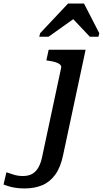

<svg xmlns="http://www.w3.org/2000/svg" viewBox="-185 -818 579 1081"><path d="M-165 221 -149 152Q-133 157 -109 165Q-85 173 -56 173Q-25 173 -3.5 161Q18 149 32.5 122.5Q47 96 55 52L159 -435Q162 -446 153.5 -454Q145 -462 128.5 -467.5Q112 -473 88 -476L76 -478L89 -538H297L171 52Q157 122 127 164Q97 206 53.5 224.5Q10 243 -47 243Q-74 243 -97 239.5Q-120 236 -137 230.5Q-154 225 -165 221ZM288 -798H198L41 -631L36 -611H88L254 -729L199 -740L321 -611H369L374 -631Z"/></svg>

Font: Roboto Serif 20pt Medium
Style: Italic
Weight: 500
Italic angle: -10°
Version: Version 1.008